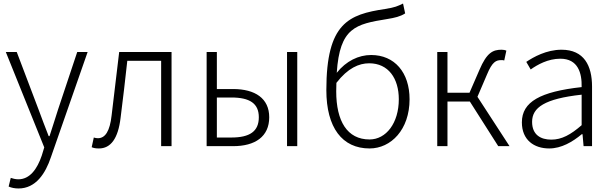

<svg xmlns="http://www.w3.org/2000/svg" viewBox="-20 -829 3464 1089"><path d="M85 240C183 240 238 155 269 62L477 -534H418L309 -207C294 -161 277 -105 261 -57H256C237 -105 216 -161 199 -207L75 -534H13L231 7L217 53C191 130 149 188 84 188C69 188 52 184 41 180L29 229C44 236 64 240 85 240Z M541 13C608 13 650 -43 664 -161C678 -269 690 -376 702 -484H894V0H953V-534H656C642 -413 627 -294 613 -174C603 -85 577 -45 535 -45C526 -45 519 -47 512 -49L500 6C512 11 523 13 541 13Z M1152 0H1302C1427 0 1507 -54 1507 -164C1507 -271 1427 -324 1302 -324H1210V-534H1152ZM1210 -49V-276H1292C1397 -276 1448 -242 1448 -164C1448 -84 1397 -49 1292 -49ZM1608 0H1666V-534H1608Z M2076 13C2198 13 2303 -94 2303 -266C2303 -418 2218 -517 2085 -517C2014 -517 1943 -483 1890 -416C1907 -673 1997 -692 2176 -721C2219 -728 2250 -735 2278 -753L2266 -809C2235 -794 2221 -787 2164 -778C1958 -747 1831 -699 1831 -318C1831 -105 1921 13 2076 13ZM1888 -359C1953 -443 2016 -470 2074 -470C2183 -470 2242 -384 2242 -266C2242 -131 2170 -38 2076 -38C1949 -38 1887 -142 1887 -311Z M2460 0H2518V-253H2645L2806 0H2870L2688 -280L2742 -406C2772 -479 2794 -488 2823 -488C2831 -488 2834 -488 2840 -486L2852 -542C2846 -545 2835 -547 2825 -547C2776 -547 2741 -531 2699 -432L2643 -303H2518V-534H2460Z M3095 13C3164 13 3227 -24 3280 -68H3284L3290 0H3338V-338C3338 -456 3293 -547 3165 -547C3079 -547 3005 -505 2965 -478L2990 -435C3028 -462 3088 -496 3158 -496C3259 -496 3281 -414 3279 -335C3045 -309 2940 -252 2940 -135C2940 -35 3009 13 3095 13ZM3107 -37C3047 -37 2998 -64 2998 -138C2998 -219 3069 -269 3279 -292V-119C3217 -65 3166 -37 3107 -37Z"/></svg>

Font: GenYoGothic2 TW L
Style: Regular
Weight: 300
Version: Version 2.100;PS 2.1;hotconv 16.6.51;makeotf.lib2.5.65220 DE